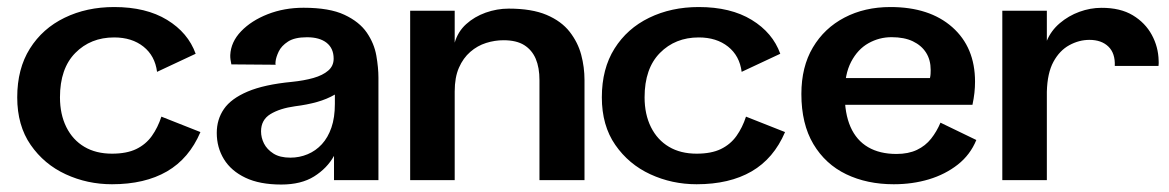

<svg xmlns="http://www.w3.org/2000/svg" viewBox="-20 -502 3258 535"><path d="M292.1 11.4Q223.3 11.4 163.1 -16.4Q102.9 -44.2 65.5 -98.2Q28 -152.2 28 -230.8Q28 -310.5 63.3 -366.6Q98.5 -422.7 159.9 -452.5Q221.3 -482.4 298.1 -482.4Q387 -482.4 445.6 -446.6Q504.1 -410.9 525.2 -352.2L417.6 -301.8Q411.9 -346.5 379.7 -372.1Q347.5 -397.7 298.1 -397.7Q232.5 -397.7 189.8 -354.4Q147.1 -311.1 147.1 -230.8Q147.1 -183.5 164.9 -147.7Q182.8 -111.9 215.1 -92.9Q247.3 -73.8 292.1 -73.8Q333 -73.8 359.7 -86.7Q386.4 -99.7 403.1 -123.1Q419.8 -146.5 429.7 -177L538.5 -134Q507.1 -60.3 445.3 -24.4Q383.5 11.4 292.1 11.4Z M763.7 12.2Q703.5 12.2 663.8 -6.8Q624.1 -25.7 604 -58.4Q584 -91.1 584 -131.6Q584 -169.3 604 -198.3Q623.9 -227.3 670.1 -246.9Q716.3 -266.5 793.5 -273.9Q826.9 -277.3 853.2 -284.7Q879.5 -292.2 894.6 -305.3Q909.7 -318.3 909.7 -338.5Q909.7 -367.2 890.2 -382.7Q870.6 -398.2 835.4 -398.2Q801.1 -398.2 782.6 -386.2Q764.1 -374.2 756.6 -358.4Q749.1 -342.6 747.9 -330.9Q747.7 -327.7 747.5 -325.5Q747.3 -323.3 748.4 -321.6L624.7 -322.6Q623.2 -329.7 622.3 -335.9Q621.4 -342.1 621.6 -348.5Q623.3 -385.1 651.8 -414.8Q680.3 -444.5 726.1 -462.5Q771.9 -480.4 825.7 -480.4Q898.1 -480.4 939.7 -460.8Q981.4 -441.3 1002.1 -411.1Q1022.7 -380.9 1028.6 -347.2Q1034.5 -313.5 1034.5 -285.5V0H910.7V-67.7Q891.4 -33 855.3 -10.4Q819.2 12.2 763.7 12.2ZM789.1 -62.7Q814.4 -62.7 837.1 -72.2Q859.9 -81.7 876.9 -100.2Q893.9 -118.7 903.5 -146.6Q913.1 -174.5 913.1 -212.6V-238.5Q891.1 -225.7 863.6 -217.9Q836 -210.1 802.1 -205.9Q759.7 -200 733.5 -184Q707.4 -168 707.4 -136Q707.4 -118.5 715.6 -102.1Q723.9 -85.7 741.8 -74.2Q759.8 -62.7 789.1 -62.7Z M1397.6 -478Q1461.9 -478 1503.1 -460.5Q1544.2 -443 1567.3 -413.5Q1590.3 -383.9 1599.5 -349.4Q1608.7 -314.8 1608.7 -278.7V0H1483.2V-278.7Q1483.2 -313.7 1472.8 -338.2Q1462.3 -362.7 1440.7 -376.3Q1419 -389.9 1383.1 -389.9Q1358.7 -389.9 1334.5 -382.3Q1310.3 -374.7 1290.5 -357.5Q1270.6 -340.3 1258.8 -313.3Q1247 -286.3 1247 -247.2V0H1122.9V-472H1247V-383.1Q1255.9 -413.9 1278.9 -434.7Q1301.8 -455.5 1333.3 -466.8Q1364.9 -478 1397.6 -478Z M1921.1 11.4Q1852.3 11.4 1792.1 -16.4Q1731.9 -44.2 1694.5 -98.2Q1657 -152.2 1657 -230.8Q1657 -310.5 1692.3 -366.6Q1727.5 -422.7 1788.9 -452.5Q1850.3 -482.4 1927.1 -482.4Q2016 -482.4 2074.6 -446.6Q2133.1 -410.9 2154.2 -352.2L2046.6 -301.8Q2040.9 -346.5 2008.7 -372.1Q1976.5 -397.7 1927.1 -397.7Q1861.5 -397.7 1818.8 -354.4Q1776.1 -311.1 1776.1 -230.8Q1776.1 -183.5 1793.9 -147.7Q1811.8 -111.9 1844.1 -92.9Q1876.3 -73.8 1921.1 -73.8Q1962 -73.8 1988.7 -86.7Q2015.4 -99.7 2032.1 -123.1Q2048.8 -146.5 2058.7 -177L2167.5 -134Q2136.1 -60.3 2074.3 -24.4Q2012.5 11.4 1921.1 11.4Z M2325 -284.5H2571.3Q2572.7 -290.6 2573 -296Q2573.3 -301.4 2573.3 -307.1Q2573.3 -335 2560.5 -355.2Q2547.8 -375.3 2523.7 -386.9Q2499.7 -398.4 2464.3 -398.4Q2429.9 -398.4 2400 -381.6Q2370.1 -364.9 2351.7 -329.9Q2333.3 -294.9 2333.8 -240.9Q2333.5 -185.9 2349.9 -148.4Q2366.4 -110.9 2398.8 -92Q2431.2 -73 2477.9 -73Q2511.1 -73 2534.9 -84.3Q2558.7 -95.6 2574.5 -115.6Q2590.3 -135.6 2600.6 -160.2L2700.5 -111.9Q2683.6 -70.7 2648.9 -43.4Q2614.1 -16.1 2568.4 -2.3Q2522.7 11.4 2470.4 11.4Q2395.9 11.4 2337.9 -16.5Q2279.9 -44.4 2246.4 -100.6Q2213 -156.7 2213 -240.2Q2213 -315.8 2245 -369.7Q2277 -423.7 2333.1 -453Q2389.2 -482.4 2461.1 -482.4Q2570 -482.4 2633.5 -426.3Q2696.9 -370.2 2696.9 -274.4Q2696.9 -259.3 2695.2 -243.3Q2693.4 -227.3 2689.7 -209.9H2321.7Z M2772.9 0V-472H2897V-388.4Q2908.7 -416.7 2933.1 -437.4Q2957.5 -458.1 2987.7 -469.1Q3018 -480.2 3049.1 -480.2Q3101.6 -480.4 3136.4 -459.5Q3171.1 -438.6 3189.4 -404.9Q3207.7 -371.3 3208.5 -333Q3208.7 -329.5 3208.7 -326.2Q3208.7 -322.9 3208.1 -318.2H3086.3Q3087.8 -353.5 3068.5 -372.2Q3049.2 -390.9 3015.6 -390.9Q2986.7 -390.9 2959.6 -376.1Q2932.5 -361.3 2915.4 -329.9Q2898.3 -298.5 2897 -246.3V0Z"/></svg>

Font: Panamera Thin
Style: Regular
Weight: 100
Designer: Bastien Sozeau
Foundry: NBR — Bastien Sozeau
Version: Version 3.003;gftools[0.9.33]